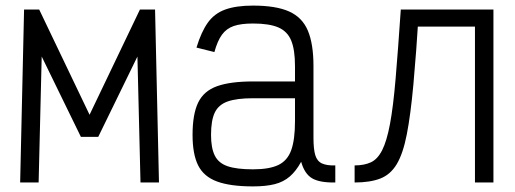

<svg xmlns="http://www.w3.org/2000/svg" viewBox="-20 -652 1840 686"><path d="M52 0 66 -618H120L300 -242L480 -618H534L548 0H482L471 -450L331 -163H269L129 -450L118 0Z M884 14Q803 14 755.5 -3.5Q708 -21 688 -61Q668 -101 668 -170Q668 -244 688 -285.5Q708 -327 755.5 -344Q803 -361 884 -361H1034V-416Q1034 -474 1020.5 -507Q1007 -540 974.5 -554Q942 -568 884 -568Q841 -568 815 -559Q789 -550 773 -528Q757 -506 746 -466L682 -482Q699 -538 722.5 -571Q746 -604 785 -618Q824 -632 884 -632Q966 -632 1013 -611Q1060 -590 1080 -542.5Q1100 -495 1100 -416V-160Q1100 -119 1106.5 -97.5Q1113 -76 1130.5 -68Q1148 -60 1178 -61V0Q1122 1 1095 -15Q1068 -31 1056 -74Q1038 -41 1015.5 -21.5Q993 -2 961.5 6Q930 14 884 14ZM884 -47Q942 -47 974.5 -62.5Q1007 -78 1020.5 -115.5Q1034 -153 1034 -219V-301H884Q826 -301 793.5 -289.5Q761 -278 747.5 -250Q734 -222 734 -170Q734 -123 747.5 -96Q761 -69 793.5 -58Q826 -47 884 -47Z M1677 0V-557H1433V-618H1743V0ZM1247 0V-61Q1281 -61 1305 -72Q1329 -83 1345.5 -115.5Q1362 -148 1373.5 -209.5Q1385 -271 1393.5 -371Q1402 -471 1412 -618H1477Q1467 -459 1457 -350Q1447 -241 1433.5 -172Q1420 -103 1397.5 -65.5Q1375 -28 1338.5 -14Q1302 0 1247 0Z"/></svg>

Font: Victor Mono Light
Style: Regular
Weight: 300
Monospace: yes
Designer: Rune Bjørnerås
Version: Version 1.561;gftools[0.9.30]